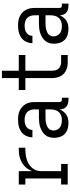

<svg xmlns="http://www.w3.org/2000/svg" viewBox="626 -1366 747 2040"><g transform="rotate(-90 1000.0 -345.5)"><path d="M60 0V-70H124V-450H60V-520H202V-377Q210 -400 223.5 -421Q237 -442 255.5 -459Q274 -476 295.5 -488Q317 -500 341 -507.5Q365 -515 389.5 -517.5Q414 -520 439 -520H451V-450H439Q418 -450 397 -448.5Q376 -447 356 -443Q336 -439 316 -432Q296 -425 278.5 -414Q261 -403 246 -388.5Q231 -374 220.5 -355.5Q210 -337 206 -316.5Q202 -296 202 -276V-70H279V0Z M714 8Q683 8 652.5 -0.5Q622 -9 599.5 -30Q577 -51 566.5 -81.5Q556 -112 556 -143Q556 -168 562.5 -193Q569 -218 585 -237.5Q601 -257 623 -270.5Q645 -284 669 -292Q693 -300 718 -303Q743 -306 769 -306H858V-355Q858 -376 851 -397Q844 -418 828 -432Q812 -446 791 -452Q770 -458 749 -458Q730 -458 711 -454.5Q692 -451 675.5 -440.5Q659 -430 649.5 -413Q640 -396 640 -377V-375H562V-378Q562 -401 569 -422.5Q576 -444 589 -462.5Q602 -481 620.5 -494Q639 -507 660.5 -514.5Q682 -522 704 -525Q726 -528 749 -528Q773 -528 797 -524.5Q821 -521 843 -511Q865 -501 883.5 -485Q902 -469 914 -448Q926 -427 931 -403Q936 -379 936 -355V-87Q936 -82 937.5 -77Q939 -72 942.5 -68.5Q946 -65 951 -63.5Q956 -62 961 -62H982V8H961Q941 8 921.5 3Q902 -2 887 -15Q872 -28 865 -47Q858 -66 858 -86Q850 -65 835.5 -46.5Q821 -28 802 -15Q783 -2 760 3Q737 8 714 8ZM746 -62Q769 -62 791.5 -69.5Q814 -77 829.5 -94Q845 -111 851.5 -134Q858 -157 858 -180V-236H769Q754 -236 739 -234.5Q724 -233 709.5 -229.5Q695 -226 681 -220Q667 -214 656 -204Q645 -194 639.5 -179.5Q634 -165 634 -150Q634 -130 643 -111.5Q652 -93 668.5 -81.5Q685 -70 705 -66Q725 -62 746 -62Z M1436 0H1360Q1337 0 1314.5 -4Q1292 -8 1271.5 -18Q1251 -28 1235 -44Q1219 -60 1209 -80.5Q1199 -101 1195 -123.5Q1191 -146 1191 -169V-450H1064V-520H1191V-699H1269V-520H1436V-450H1269V-169Q1269 -150 1273.5 -131Q1278 -112 1291 -97.5Q1304 -83 1322.5 -76.5Q1341 -70 1360 -70H1436Z M1714 8Q1683 8 1652.5 -0.5Q1622 -9 1599.5 -30Q1577 -51 1566.5 -81.5Q1556 -112 1556 -143Q1556 -168 1562.5 -193Q1569 -218 1585 -237.5Q1601 -257 1623 -270.5Q1645 -284 1669 -292Q1693 -300 1718 -303Q1743 -306 1769 -306H1858V-355Q1858 -376 1851 -397Q1844 -418 1828 -432Q1812 -446 1791 -452Q1770 -458 1749 -458Q1730 -458 1711 -454.5Q1692 -451 1675.5 -440.5Q1659 -430 1649.5 -413Q1640 -396 1640 -377V-375H1562V-378Q1562 -401 1569 -422.5Q1576 -444 1589 -462.5Q1602 -481 1620.5 -494Q1639 -507 1660.5 -514.5Q1682 -522 1704 -525Q1726 -528 1749 -528Q1773 -528 1797 -524.5Q1821 -521 1843 -511Q1865 -501 1883.5 -485Q1902 -469 1914 -448Q1926 -427 1931 -403Q1936 -379 1936 -355V-87Q1936 -82 1937.5 -77Q1939 -72 1942.5 -68.5Q1946 -65 1951 -63.5Q1956 -62 1961 -62H1982V8H1961Q1941 8 1921.5 3Q1902 -2 1887 -15Q1872 -28 1865 -47Q1858 -66 1858 -86Q1850 -65 1835.5 -46.5Q1821 -28 1802 -15Q1783 -2 1760 3Q1737 8 1714 8ZM1746 -62Q1769 -62 1791.5 -69.5Q1814 -77 1829.5 -94Q1845 -111 1851.5 -134Q1858 -157 1858 -180V-236H1769Q1754 -236 1739 -234.5Q1724 -233 1709.5 -229.5Q1695 -226 1681 -220Q1667 -214 1656 -204Q1645 -194 1639.5 -179.5Q1634 -165 1634 -150Q1634 -130 1643 -111.5Q1652 -93 1668.5 -81.5Q1685 -70 1705 -66Q1725 -62 1746 -62Z"/></g></svg>

Font: Iosevka srxl
Style: Regular
Weight: 400
Monospace: yes
Designer: Belleve Invis
Foundry: Belleve Invis
Version: Version 33.0.1; ttfautohint (v1.8.3)